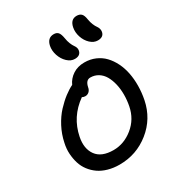

<svg xmlns="http://www.w3.org/2000/svg" viewBox="-234 -1152 1196 1303"><g transform="rotate(-30 364.5 -500.5)"><path d="M610.8 -793.9Q579.6 -793.9 553 -818.8Q526.4 -843.8 514.2 -881.3Q502 -918.9 508.8 -954.1Q520 -1011.2 567.9 -1011.2Q591.3 -1011.2 604.2 -998.5Q617.2 -985.8 622.1 -952.1Q626 -927.7 634.3 -908Q642.6 -888.2 649.9 -878.7Q657.2 -869.1 661.4 -856.9Q665.5 -844.7 663.1 -831.1Q656.2 -793.9 610.8 -793.9ZM413.1 -763.2Q381.8 -763.2 355 -788.6Q328.1 -814 315.7 -851.8Q303.2 -889.6 310.1 -924.8Q321.8 -981 371.1 -981Q393.6 -981 405.3 -967.8Q417 -954.6 422.9 -919.9Q426.8 -894 435.1 -873.8Q443.4 -853.5 450.7 -843.8Q458 -834 462.2 -822.8Q466.3 -811.5 463.9 -799.8Q457 -763.2 413.1 -763.2ZM317.9 9.8Q269.5 9.8 228.5 -2Q187.5 -13.7 157.5 -34.7Q127.4 -55.7 105.2 -85Q83 -114.3 72.3 -149.2Q61.5 -184.1 58.8 -223.9Q56.2 -263.7 65.9 -306.2Q78.1 -366.2 106.7 -420.7Q135.3 -475.1 171.4 -513.7Q207.5 -552.2 241.9 -578.6Q276.4 -605 308.1 -620.1Q325.7 -660.2 364 -685.5Q402.3 -710.9 455.1 -710.9Q500.5 -710.9 539.3 -694.3Q578.1 -677.7 606.2 -648.4Q634.3 -619.1 654.3 -578.9Q674.3 -538.6 683.6 -491.5Q692.9 -444.3 692.4 -391.6Q691.9 -338.9 681.2 -285.2Q654.8 -154.3 552.5 -72.3Q450.2 9.8 317.9 9.8ZM175.8 -290Q158.7 -204.6 198 -150.4Q237.3 -96.2 331.1 -96.2Q413.6 -96.2 483.4 -152.8Q553.2 -209.5 570.8 -299.8Q579.6 -344.2 579.6 -387.9Q579.6 -431.6 570.6 -470.2Q561.5 -508.8 544.7 -538.3Q527.8 -567.9 500.5 -585Q473.1 -602.1 439 -602.1Q404.3 -602.1 394 -553.2Q390.6 -532.2 377.7 -520.5Q364.7 -508.8 348.1 -508.8Q334.5 -508.8 323.2 -515.1Q203.6 -430.2 175.8 -290Z"/></g></svg>

Font: Shantell Sans Normal
Style: Italic
Weight: 500
Italic angle: -11.31°
Designer: Stephen Nixon, Anya Danilova, Shantell Martin
Foundry: Arrow Type
Version: Version 1.006;[559af2be0]